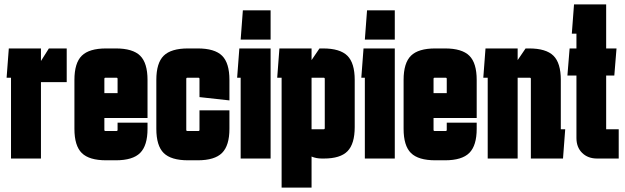

<svg xmlns="http://www.w3.org/2000/svg" viewBox="-20 -720 2840 872"><path d="M30 0V-367H10L20 -500H166V-443L202 -500H283V-347H166V0Z M318 -135V-357Q318 -434 351.5 -467Q385 -500 462 -500H506Q583 -500 616.5 -467Q650 -434 650 -357V-184H454V-130Q454 -125 459 -125H509Q514 -125 514 -130V-163H650V-135Q650 -59 616.5 -25.5Q583 8 506 8H462Q385 8 351.5 -25Q318 -58 318 -135ZM514 -362Q514 -367 509 -367H459Q454 -367 454 -362V-297H514Z M690 -135V-357Q690 -434 723.5 -467Q757 -500 834 -500H878Q955 -500 988.5 -467Q1022 -434 1022 -357V-264L886 -279V-362Q886 -367 881 -367H831Q826 -367 826 -362V-130Q826 -125 831 -125H881Q886 -125 886 -130V-219H1022V-135Q1022 -59 988.5 -25.5Q955 8 878 8H834Q757 8 723.5 -25Q690 -58 690 -135Z M1073 -540 1083 -673H1209V-540ZM1073 0V-367H1057L1067 -500H1209V0Z M1259 132V-367H1239L1249 -500H1395V-447L1431 -500H1447Q1524 -500 1557.5 -467Q1591 -434 1591 -357V-143Q1591 -67 1558.5 -33.5Q1526 0 1451 0H1442Q1416 0 1395 -9V132ZM1450 -133Q1455 -133 1455 -138V-362Q1455 -367 1450 -367H1395V-133Z M1637 -540 1647 -673H1773V-540ZM1637 0V-367H1621L1631 -500H1773V0Z M1813 -135V-357Q1813 -434 1846.5 -467Q1880 -500 1957 -500H2001Q2078 -500 2111.5 -467Q2145 -434 2145 -357V-184H1949V-130Q1949 -125 1954 -125H2004Q2009 -125 2009 -130V-163H2145V-135Q2145 -59 2111.5 -25.5Q2078 8 2001 8H1957Q1880 8 1846.5 -25Q1813 -58 1813 -135ZM2009 -362Q2009 -367 2004 -367H1954Q1949 -367 1949 -362V-297H2009Z M2195 0V-367H2175L2185 -500H2331V-447L2367 -500H2383Q2460 -500 2493.5 -467Q2527 -434 2527 -357V-133H2547L2537 0H2391V-362Q2391 -367 2386 -367H2331V0Z M2790 -133V0H2692Q2650 0 2624 -25.5Q2598 -51 2598 -93V-377H2557L2567 -500H2598V-567H2577L2587 -700H2733V-500H2780L2770 -377H2733V-133Z"/></svg>

Font: Karantina
Style: Bold
Weight: 700
Designer: Rony Koch
Foundry: Rony Koch
Version: Version 1.000; ttfautohint (v1.8.3)